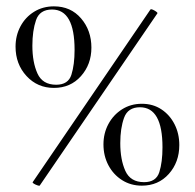

<svg xmlns="http://www.w3.org/2000/svg" viewBox="-20 -580 614 605"><path d="M150 -303Q98 -303 63.5 -340.5Q29 -378 29 -433Q29 -468 44.5 -497Q60 -526 87.5 -543Q115 -560 150 -560Q203 -560 235.5 -522Q268 -484 268 -430Q268 -377 235 -340Q202 -303 150 -303ZM157 -313Q195 -313 205 -344.5Q215 -376 215 -423Q215 -550 144 -550Q105 -550 93.5 -516.5Q82 -483 82 -436Q82 -384 98 -348.5Q114 -313 157 -313ZM427 5Q392 5 364.5 -12.5Q337 -30 321.5 -59.5Q306 -89 306 -125Q306 -160 321.5 -189Q337 -218 364.5 -235.5Q392 -253 427 -253Q462 -253 488.5 -235.5Q515 -218 530 -188.5Q545 -159 545 -123Q545 -69 512 -32Q479 5 427 5ZM434 -6Q472 -6 482 -37.5Q492 -69 492 -116Q492 -242 421 -242Q383 -242 371 -209Q359 -176 359 -129Q359 -77 375 -41.5Q391 -6 434 -6ZM105 5Q104 6 98 4Q92 2 87 -1Q82 -4 83 -6L454 -550Q456 -552 461.5 -549.5Q467 -547 472 -543.5Q477 -540 476 -538Z"/></svg>

Font: Cormorant Garamond Light Light
Style: Regular
Weight: 300
Version: Version 4.001